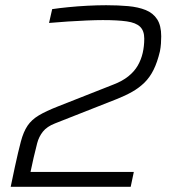

<svg xmlns="http://www.w3.org/2000/svg" viewBox="-20 -716 656 736"><path d="M21 0 37 -76Q50 -136 60 -173.5Q70 -211 85.5 -234Q101 -257 128.5 -273.5Q156 -290 202 -308L415 -392Q449 -405 472 -423.5Q495 -442 508 -464.5Q521 -487 527 -513Q533 -539 533 -568Q533 -598 517 -613.5Q501 -629 466 -634Q431 -639 374 -639Q349 -639 313 -637.5Q277 -636 239 -633.5Q201 -631 168 -628L180 -681Q207 -685 242 -688.5Q277 -692 315 -694Q353 -696 387 -696Q433 -696 471.5 -692.5Q510 -689 538.5 -677.5Q567 -666 582.5 -642Q598 -618 598 -577Q598 -564 597 -549Q596 -534 593 -519Q583 -477 568.5 -448Q554 -419 533.5 -399Q513 -379 486.5 -364Q460 -349 427 -336L191 -243Q160 -231 144.5 -211.5Q129 -192 122.5 -167Q116 -142 109 -112L97 -57H493L481 0Z"/></svg>

Font: Saira Thin Light
Style: Italic
Weight: 300
Italic angle: -12°
Version: Version 1.101